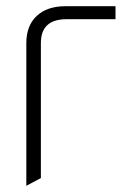

<svg xmlns="http://www.w3.org/2000/svg" viewBox="-20 -585 418 620"><path d="M65 15V-446Q65 -502 98.5 -533.5Q132 -565 192 -565H353V-523H195Q112 -523 112 -446V-10Z"/></svg>

Font: Tajawal Light
Style: Regular
Weight: 300
Designer: Boutros Fonts
Foundry: Created by Boutros International 2017
Version: Version 1.700